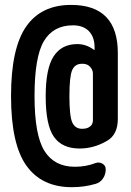

<svg xmlns="http://www.w3.org/2000/svg" viewBox="-20 -655 540 790"><path d="M362.3 -158.2V-352.5Q362.3 -361.3 358.4 -369.1Q345.7 -393.6 317.4 -392.6Q288.1 -392.6 276.9 -366.2Q265.6 -339.8 265.6 -258.8Q265.6 -177.7 277.3 -151.4Q289.1 -125 318.4 -125Q344.7 -125 357.4 -141.6Q362.3 -150.4 362.3 -158.2ZM275.4 115.2Q152.3 115.2 88.9 26.9Q25.4 -61.5 25.4 -259.8Q25.4 -456.1 87.4 -545.4Q149.4 -634.8 272.5 -634.8Q465.8 -634.8 464.8 -434.6V-166Q464.8 -100.6 419.9 -75.2Q366.2 -43.9 307.6 -43.9Q235.4 -43.9 201.7 -92.3Q168 -140.6 168 -258.8Q168 -373 200.7 -423.3Q233.4 -473.6 297.9 -473.6Q335 -473.6 366.2 -450.2H367.2L368.2 -449.2Q369.1 -449.2 369.1 -450.2V-460Q369.1 -502.9 345.7 -526.9Q322.3 -550.8 280.3 -550.8Q199.2 -550.8 160.6 -485.8Q122.1 -420.9 122.1 -259.8Q122.1 -98.6 163.1 -33.7Q204.1 31.2 288.1 31.2Q334 31.2 374 15.6Q388.7 10.7 401.9 18.6Q415 26.4 415 42Q415 63.5 403.3 80.1Q391.6 96.7 373 101.6Q327.1 115.2 275.4 115.2Z"/></svg>

Font: Rounded Mgen+ 1mn medium
Style: Regular
Weight: 500
Designer: [Source Han Sans]
Ryoko NISHIZUKA  (kana & ideographs); Paul D. Hunt (Latin, Greek & Cyrillic); Wenlong ZHANG  (bopomofo
Version: Version 1.059.20150602